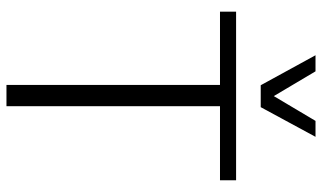

<svg xmlns="http://www.w3.org/2000/svg" viewBox="-221 -775 996 594"><g transform="rotate(90 277.0 -478.0)"><path d="M242.7 0V-660.6H16.1V-710.4H537.6V-660.6H308.6V0ZM243.7 -786.6 150.9 -956.1H200.7L277.3 -827.1L354 -956.1H403.3L311.5 -786.6Z"/></g></svg>

Font: Comme ExtraLight
Style: Regular
Weight: 250
Version: Version 1.000;gftools[0.9.27]